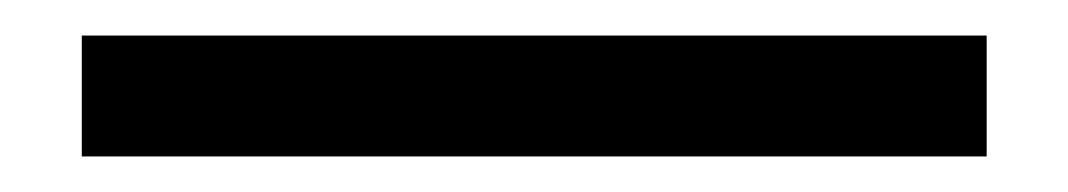

<svg xmlns="http://www.w3.org/2000/svg" viewBox="-20 -20 601 108"><path d="M26 0H535V68H26Z"/></svg>

Font: Haskoy
Style: Regular
Weight: 400
Designer: Ertekin Erdin
Foundry: Ertekin Erdin
Version: Version 1.500